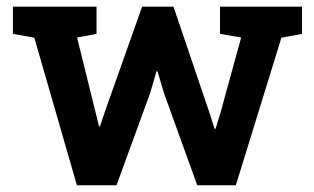

<svg xmlns="http://www.w3.org/2000/svg" viewBox="-20 -548 930 568"><path d="M207.5 0 81.5 -436.5 18.1 -447.8V-528.3H265.6V-447.8L208 -437L261.7 -219.7L272.9 -174.3H275.9L291 -219.7L400.4 -528.3H493.2L599.1 -216.3L614.7 -167H617.7L632.8 -216.3L693.4 -437L630.9 -447.8V-528.3H873.5V-447.8L812.5 -436.5L677.7 0H563.5L464.8 -273.4L445.8 -337.4L442.9 -336.9L424.3 -272.9L324.7 0Z"/></svg>

Font: Roboto Slab SemiBold
Style: Regular
Weight: 600
Designer: Google
Version: Version 2.001; ttfautohint (v1.8.3)